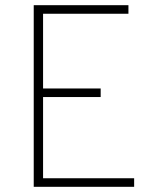

<svg xmlns="http://www.w3.org/2000/svg" viewBox="-20 -720 622 740"><path d="M110 0V-700H475V-667H146V-379H368V-346H146V-33H497V0Z"/></svg>

Font: Overpass Thin
Style: Regular
Weight: 250
Designer: Delve Withrington, Dave Bailey, Thomas Jockin
Foundry: Delve Fonts LLC
Version: Version 4.000